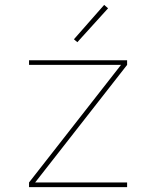

<svg xmlns="http://www.w3.org/2000/svg" viewBox="-20 -767 640 787"><path d="M99 0V-19L476 -501H99V-520H501V-501L124 -19H501V0ZM297 -594 283 -606 407 -747 423 -733Z"/></svg>

Font: Iosevka SS04 Thin Extended
Style: Regular
Weight: 100
Width: 7
Monospace: yes
Designer: Belleve Invis
Foundry: Belleve Invis
Version: Version 19.0.0; ttfautohint (v1.8.4)